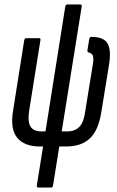

<svg xmlns="http://www.w3.org/2000/svg" viewBox="-20 -660 525 865"><path d="M153 185Q145 185 146 175L174 0H160Q90 0 57.5 -39.5Q25 -79 39 -162L89 -478Q91 -488 98 -488H157Q164 -488 162 -478L111 -159Q104 -110 118 -89Q132 -68 166 -68H185L274 -630Q276 -640 284 -640H341Q350 -640 348 -630L258 -68H283Q318 -68 338 -89Q358 -110 364 -159L398 -368Q403 -397 398.5 -409Q394 -421 378 -424Q373 -426 374 -434L382 -484Q384 -494 391 -494Q448 -494 465 -463.5Q482 -433 471 -367L437 -158Q424 -73 385 -36.5Q346 0 278 0H247L219 175Q218 185 210 185Z"/></svg>

Font: Sofia Sans Extra Condensed Medium
Style: Italic
Weight: 500
Italic angle: -9°
Version: Version 4.100